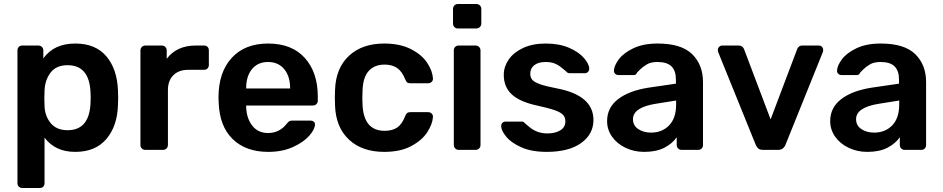

<svg xmlns="http://www.w3.org/2000/svg" viewBox="-20 -747 4698 957"><path d="M91 190Q81 190 74 183.5Q67 177 67 166V-496Q67 -507 74 -513.5Q81 -520 91 -520H171Q182 -520 189 -513Q196 -506 196 -496V-456Q249 -530 355 -530Q456 -530 510 -466.5Q564 -403 568 -296Q569 -284 569 -260Q569 -236 568 -224Q565 -119 510.5 -54.5Q456 10 355 10Q255 10 202 -61V166Q202 177 195.5 183.5Q189 190 178 190ZM317 -98Q424 -98 431 -230Q432 -240 432 -260Q432 -280 431 -290Q424 -422 317 -422Q260 -422 232 -385Q204 -348 202 -295Q201 -283 201 -257Q201 -231 202 -218Q204 -168 233 -133Q262 -98 317 -98Z M704 0Q694 0 687 -7Q680 -14 680 -24V-495Q680 -506 687 -513Q694 -520 704 -520H786Q797 -520 804 -513Q811 -506 811 -495V-454Q861 -520 955 -520H997Q1008 -520 1014.5 -513.5Q1021 -507 1021 -496V-423Q1021 -413 1014.5 -406Q1008 -399 997 -399H918Q871 -399 844 -372Q817 -345 817 -298V-24Q817 -14 810 -7Q803 0 793 0Z M1317 10Q1205 10 1139.5 -54Q1074 -118 1070 -236L1069 -261Q1069 -386 1134.5 -458Q1200 -530 1316 -530Q1435 -530 1499.5 -458Q1564 -386 1564 -266V-245Q1564 -235 1557 -228Q1550 -221 1539 -221H1207V-213Q1209 -157 1237.5 -120.5Q1266 -84 1316 -84Q1373 -84 1409 -130Q1418 -141 1423 -143.5Q1428 -146 1440 -146H1528Q1537 -146 1543.5 -141Q1550 -136 1550 -127Q1550 -103 1521.5 -70.5Q1493 -38 1440 -14Q1387 10 1317 10ZM1426 -306V-308Q1426 -367 1396.5 -402.5Q1367 -438 1316 -438Q1265 -438 1236 -402.5Q1207 -367 1207 -308V-306Z M1895 10Q1785 10 1719.5 -51Q1654 -112 1650 -220L1649 -260L1650 -300Q1654 -408 1719.5 -469Q1785 -530 1895 -530Q1974 -530 2028.5 -502Q2083 -474 2109.5 -433.5Q2136 -393 2138 -356Q2138 -355 2138 -354Q2138 -345 2131 -338.5Q2124 -332 2114 -332H2025Q2014 -332 2009 -336.5Q2004 -341 1999 -353Q1984 -391 1959.5 -408Q1935 -425 1897 -425Q1846 -425 1817.5 -393Q1789 -361 1787 -295L1786 -258L1787 -225Q1793 -95 1897 -95Q1936 -95 1960 -111.5Q1984 -128 1999 -167Q2003 -178 2008.5 -183Q2014 -188 2025 -188H2114Q2124 -188 2131 -181.5Q2138 -175 2138 -166Q2138 -165 2138 -164Q2136 -129 2110 -88.5Q2084 -48 2030 -19Q1976 10 1895 10Z M2262 -605Q2252 -605 2245 -612Q2238 -619 2238 -629V-702Q2238 -713 2245 -720Q2252 -727 2262 -727H2354Q2365 -727 2372 -720Q2379 -713 2379 -702V-629Q2379 -619 2371.5 -612Q2364 -605 2354 -605ZM2266 0Q2256 0 2249 -7Q2242 -14 2242 -24V-496Q2242 -507 2249 -513.5Q2256 -520 2266 -520H2351Q2361 -520 2368 -513Q2375 -506 2375 -496V-24Q2375 -14 2368 -7Q2361 0 2351 0Z M2705 10Q2629 10 2578 -13Q2527 -36 2502.5 -66.5Q2478 -97 2478 -119Q2478 -129 2484.5 -135Q2491 -141 2500 -141H2582Q2590 -141 2596 -133Q2601 -129 2618.5 -114Q2636 -99 2658.5 -90.5Q2681 -82 2708 -82Q2748 -82 2773 -97.5Q2798 -113 2798 -142Q2798 -162 2786.5 -174.5Q2775 -187 2745.5 -197.5Q2716 -208 2657 -221Q2572 -239 2531.5 -276Q2491 -313 2491 -374Q2491 -414 2515 -449.5Q2539 -485 2586.5 -507.5Q2634 -530 2700 -530Q2768 -530 2817 -508.5Q2866 -487 2891.5 -457Q2917 -427 2917 -404Q2917 -395 2910.5 -388.5Q2904 -382 2895 -382H2820Q2809 -382 2803 -390Q2796 -395 2780.5 -408.5Q2765 -422 2746 -430Q2727 -438 2700 -438Q2663 -438 2643 -422Q2623 -406 2623 -380Q2623 -362 2632.5 -350Q2642 -338 2671 -327.5Q2700 -317 2758 -306Q2938 -271 2938 -149Q2938 -78 2876.5 -34Q2815 10 2705 10Z M3191 10Q3140 10 3097.5 -10.5Q3055 -31 3030.5 -66Q3006 -101 3006 -143Q3006 -211 3061 -253Q3116 -295 3212 -310L3349 -330V-351Q3349 -394 3327 -416Q3305 -438 3257 -438Q3224 -438 3204 -426Q3184 -414 3172 -402L3155 -385Q3151 -373 3140 -373H3062Q3053 -373 3046.5 -379Q3040 -385 3040 -395Q3041 -420 3064.5 -451.5Q3088 -483 3137 -506.5Q3186 -530 3258 -530Q3376 -530 3430 -477Q3484 -424 3484 -338V-24Q3484 -14 3477.5 -7Q3471 0 3460 0H3377Q3367 0 3360 -7Q3353 -14 3353 -24V-63Q3331 -31 3291 -10.5Q3251 10 3191 10ZM3225 -86Q3280 -86 3315 -122Q3350 -158 3350 -226V-246L3250 -230Q3135 -212 3135 -153Q3135 -121 3161.5 -103.5Q3188 -86 3225 -86Z M3783 0Q3768 0 3760 -6.5Q3752 -13 3747 -25L3559 -489Q3558 -492 3558 -498Q3558 -507 3564.5 -513.5Q3571 -520 3579 -520H3662Q3682 -520 3689 -501L3821 -152L3953 -501Q3955 -508 3961.5 -514Q3968 -520 3979 -520H4062Q4071 -520 4077 -513.5Q4083 -507 4083 -498Q4083 -492 4082 -489L3895 -25Q3884 0 3859 0Z M4303 10Q4252 10 4209.5 -10.5Q4167 -31 4142.5 -66Q4118 -101 4118 -143Q4118 -211 4173 -253Q4228 -295 4324 -310L4461 -330V-351Q4461 -394 4439 -416Q4417 -438 4369 -438Q4336 -438 4316 -426Q4296 -414 4284 -402L4267 -385Q4263 -373 4252 -373H4174Q4165 -373 4158.5 -379Q4152 -385 4152 -395Q4153 -420 4176.5 -451.5Q4200 -483 4249 -506.5Q4298 -530 4370 -530Q4488 -530 4542 -477Q4596 -424 4596 -338V-24Q4596 -14 4589.5 -7Q4583 0 4572 0H4489Q4479 0 4472 -7Q4465 -14 4465 -24V-63Q4443 -31 4403 -10.5Q4363 10 4303 10ZM4337 -86Q4392 -86 4427 -122Q4462 -158 4462 -226V-246L4362 -230Q4247 -212 4247 -153Q4247 -121 4273.5 -103.5Q4300 -86 4337 -86Z"/></svg>

Font: Rubik AZ
Style: Regular
Weight: 500
Designer: Hubert and Fischer
Foundry: Hubert & Fischer
Version: Version 2.000